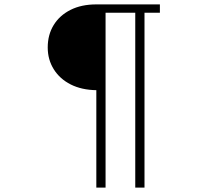

<svg xmlns="http://www.w3.org/2000/svg" viewBox="-20 -793 962 873"><path d="M418 60V-383Q351 -384 301.5 -409Q252 -434 224.5 -478Q197 -522 197 -577Q197 -635 224 -679Q251 -723 300.5 -748Q350 -773 418 -773H707V-735H637V60H595V-735H460V60Z"/></svg>

Font: Zen Kaku Gothic New
Style: Regular
Weight: 400
Designer: Yoshimichi Ohira
Foundry: Positype
Version: Version 1.001